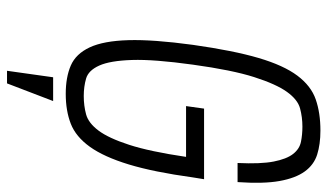

<svg xmlns="http://www.w3.org/2000/svg" viewBox="-208 -528 910 533"><g transform="rotate(90 246.5 -262.0)"><path d="M275 -324H416Q401 -223 382.5 -166Q364 -109 343 -81Q322 -53 298 -46.5Q274 -40 247 -40Q221 -40 198.5 -46.5Q176 -53 162.5 -83Q149 -113 147 -174Q145 -235 160 -343Q175 -452 194.5 -513Q214 -574 235.5 -604Q257 -634 281.5 -640.5Q306 -647 332 -647Q354 -647 374 -643Q394 -639 408 -621Q422 -603 429 -567Q436 -531 433 -467H486Q491 -539 483 -583.5Q475 -628 456.5 -653.5Q438 -679 409.5 -688Q381 -697 343 -697Q294 -697 256.5 -684Q219 -671 190.5 -633Q162 -595 141.5 -525.5Q121 -456 105 -343Q90 -233 92 -164Q94 -95 112 -56.5Q130 -18 162.5 -4Q195 10 241 10Q288 10 324 -4Q360 -18 388 -57Q416 -96 437 -165Q458 -234 473 -343L478 -374H282ZM177 173H212L261 45H195Z"/></g></svg>

Font: Secuela ExtLt
Style: Italic
Weight: 200
Italic angle: -8°
Designer: Fernando Haro
Foundry: deFharo
Version: Version 1.704